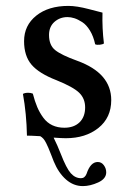

<svg xmlns="http://www.w3.org/2000/svg" viewBox="-20 -461 442 654"><path d="M117.2 2.9Q85 1 71.8 1Q70.3 -74.2 58.1 -141.1Q64.5 -145 76.2 -145Q84.5 -145 91.8 -142.1Q98.6 -115.7 106.9 -96.2Q115.2 -76.7 127.7 -59.8Q140.1 -43 158.2 -34.4Q176.3 -25.9 199.2 -25.9Q231.9 -25.9 251 -44.4Q270 -63 270 -95.2Q270 -125.5 249.5 -145.3Q229 -165 171.9 -188Q112.8 -210.9 87.4 -240.7Q62 -270.5 62 -320.8Q62 -374.5 103.5 -407.7Q145 -440.9 212.9 -440.9Q241.2 -440.9 283 -429.9Q324.7 -418.9 329.1 -418Q327.6 -364.7 334 -313Q329.6 -309.6 319.8 -308.6Q310.1 -307.6 304.2 -310.1Q298.3 -337.4 286.4 -356.9Q274.4 -376.5 260 -385.7Q245.6 -395 233.4 -398.9Q221.2 -402.8 210 -402.8Q184.1 -402.8 165.5 -386.5Q147 -370.1 147 -341.8Q147 -307.1 168 -290.3Q189 -273.4 243.2 -253.9Q358.9 -211.9 358.9 -120.1Q358.9 -60.1 315.2 -25.1Q271.5 9.8 204.1 9.8Q191.4 9.8 163.1 7.8V8.8Q175.8 34.2 187 63Q206.1 112.3 221.2 129.2Q236.3 146 255.9 146Q269 146 274.9 130.9Q288.1 90.8 313 90.8Q325.7 90.8 333.7 101.8Q341.8 112.8 341.8 126Q341.8 147.9 314.5 160.4Q287.1 172.9 262.2 172.9Q230.5 172.9 204.8 150.4Q179.2 127.9 163.1 88.9Q160.2 81.1 153.6 64.5Q147 47.9 144.5 42Q142.1 36.1 137.2 26.4Q132.3 16.6 127.7 11.5Q123 6.3 117.2 2.9Z"/></svg>

Font: Common Serif Medium
Style: Regular
Weight: 500
Designer: Philipp H. Poll, Khaled Hosny
Foundry: Stefan Peev, Context Ltd.
Version: Version 1.026